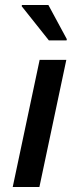

<svg xmlns="http://www.w3.org/2000/svg" viewBox="-20 -750 309 770"><path d="M31 0 139 -510H246L138 0ZM176 -588 67 -725 68 -730H174L248 -593L247 -588Z"/></svg>

Font: Saira Thin Medium
Style: Italic
Weight: 500
Italic angle: -12°
Version: Version 1.101